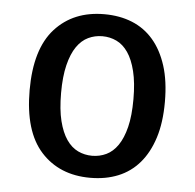

<svg xmlns="http://www.w3.org/2000/svg" viewBox="-43 -554 617 608"><g transform="rotate(5 265.0 -250.0)"><path d="M480 -250Q480 -184 464.5 -135.5Q449 -87 421 -54.5Q393 -22 353.5 -6Q314 10 265 10Q167 10 108.5 -54.5Q50 -119 50 -250Q50 -381 108.5 -445.5Q167 -510 265 -510Q314 -510 353.5 -494Q393 -478 421 -445.5Q449 -413 464.5 -364.5Q480 -316 480 -250ZM380 -250Q380 -302 371 -338.5Q362 -375 346.5 -397.5Q331 -420 310 -430Q289 -440 265 -440Q241 -440 220 -430Q199 -420 183.5 -397.5Q168 -375 159 -338.5Q150 -302 150 -250Q150 -197 159 -161Q168 -125 183.5 -102.5Q199 -80 220 -70Q241 -60 265 -60Q289 -60 310 -70Q331 -80 346.5 -102.5Q362 -125 371 -161Q380 -197 380 -250Z"/></g></svg>

Font: Scada
Style: Regular
Weight: 400
Designer: Jovanny Lemonad
Foundry: Jovanny Lemonad
Version: Version 3.005; ttfautohint (v0.91) -l 8 -r 50 -G 200 -x 0 -w